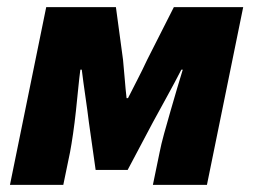

<svg xmlns="http://www.w3.org/2000/svg" viewBox="-20 -520 712 540"><path d="M8 0 110 -500H306L326 -352Q329 -322 331 -296Q333 -270 336 -244H340Q353 -270 366.5 -296Q380 -322 394 -352L469 -500H664L562 0H410L429 -92Q433 -113 441.5 -144Q450 -175 459.5 -207.5Q469 -240 478 -271Q487 -302 494 -324H490Q472 -289 450 -249Q428 -209 410 -176L339 -42H249L230 -176Q226 -209 220 -250Q214 -291 210 -324H206Q203 -302 200 -271Q197 -240 193.5 -207.5Q190 -175 185.5 -144Q181 -113 177 -92L158 0Z"/></svg>

Font: mr_Source Sans Pro
Style: Italic
Weight: 900
Italic angle: -11°
Designer: Paul D. Hunt
Foundry: Adobe Systems Incorporated
Version: Version 1.076;July 10, 2024;FontCreator 11.5.0.2430 64-bit